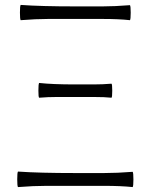

<svg xmlns="http://www.w3.org/2000/svg" viewBox="-20 -755 611 780"><path d="M53 5Q50 1 50 -26.5Q50 -54 53 -58Q140 -52 286 -52H403Q456 -52 519 -57Q522 -53 522 -26Q522 1 519 5Q471 0 403 0H286H169Q116 0 53 5ZM139 -358Q136 -360 136 -387Q136 -414 139 -418Q193 -412 286 -412H360Q397 -412 433 -415Q436 -413 436 -386.5Q436 -360 433 -358Q406 -361 360 -361H286H212Q175 -361 139 -358ZM64 -673Q61 -677 61 -704Q61 -731 64 -735Q147 -729 286 -729H397Q446 -729 508 -734Q511 -730 511 -703.5Q511 -677 508 -673Q463 -678 397 -678H286H175Q126 -678 64 -673Z"/></svg>

Font: GenSekiGothic TW L
Style: Regular
Weight: 300
Version: Version 1.501;PS 1;hotconv 16.6.51;makeotf.lib2.5.65220